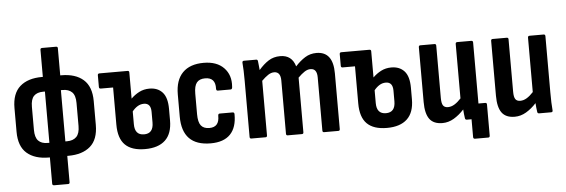

<svg xmlns="http://www.w3.org/2000/svg" viewBox="-53 -854 3561 1209"><g transform="rotate(-5 1727.5 -249.0)"><path d="M227 8Q138 8 88 -35.5Q38 -79 38 -171V-321Q38 -413 88 -457Q138 -501 227 -501H233V-673Q233 -683 245 -683H332Q343 -683 343 -673V-501H350Q439 -501 489 -457Q539 -413 539 -321V-171Q539 -79 489 -35.5Q439 8 350 8H343V174Q343 185 333 185H245Q233 185 233 174V8ZM227 -84H238V-408H227Q188 -408 168 -387.5Q148 -367 148 -319V-174Q148 -126 168 -105Q188 -84 227 -84ZM350 -408H339V-84H350Q388 -84 409 -105Q430 -126 430 -174V-319Q430 -367 409 -387.5Q388 -408 350 -408Z M835 8Q751 8 709.5 -33Q668 -74 668 -161V-396H590Q579 -396 579 -407V-481Q579 -492 590 -492H768Q778 -492 778 -481V-316Q801 -339 830 -354Q859 -369 895 -369Q947 -369 977 -336Q1007 -303 1007 -231V-158Q1007 -75 963 -33.5Q919 8 835 8ZM778 -154Q778 -85 837 -85Q896 -85 896 -155V-222Q896 -277 852 -277Q830 -277 811.5 -265.5Q793 -254 778 -235Z M1250 8Q1070 8 1070 -177V-317Q1070 -407 1116 -454Q1162 -501 1249 -501Q1332 -501 1376.5 -455Q1421 -409 1415 -336Q1415 -319 1404 -319H1323Q1313 -319 1313 -332Q1316 -403 1250 -403Q1214 -403 1197 -382Q1180 -361 1180 -312V-182Q1180 -132 1197 -110.5Q1214 -89 1250 -89Q1313 -89 1312 -160Q1312 -174 1322 -174H1404Q1415 -174 1415 -162Q1416 -79 1374.5 -35.5Q1333 8 1250 8Z M1507 0Q1497 0 1497 -11V-367Q1497 -401 1496 -429.5Q1495 -458 1493 -479Q1492 -492 1503 -492H1581Q1589 -492 1591 -483Q1592 -470 1594 -455.5Q1596 -441 1597 -425Q1627 -460 1659 -480.5Q1691 -501 1733 -501Q1807 -501 1828 -428Q1858 -461 1890 -481Q1922 -501 1962 -501Q2067 -501 2067 -363V-11Q2067 0 2057 0H1967Q1957 0 1957 -11V-347Q1957 -403 1916 -403Q1897 -403 1878 -390.5Q1859 -378 1837 -356V-11Q1837 0 1827 0H1737Q1727 0 1727 -11V-347Q1727 -403 1686 -403Q1667 -403 1648 -390.5Q1629 -378 1607 -356V-11Q1607 0 1597 0Z M2364 8Q2280 8 2238.5 -33Q2197 -74 2197 -161V-396H2119Q2108 -396 2108 -407V-481Q2108 -492 2119 -492H2297Q2307 -492 2307 -481V-316Q2330 -339 2359 -354Q2388 -369 2424 -369Q2476 -369 2506 -336Q2536 -303 2536 -231V-158Q2536 -75 2492 -33.5Q2448 8 2364 8ZM2307 -154Q2307 -85 2366 -85Q2425 -85 2425 -155V-222Q2425 -277 2381 -277Q2359 -277 2340.5 -265.5Q2322 -254 2307 -235Z M2715 8Q2659 8 2633.5 -26.5Q2608 -61 2608 -134V-481Q2608 -492 2618 -492H2708Q2718 -492 2718 -481V-150Q2718 -116 2727.5 -102.5Q2737 -89 2758 -89Q2779 -89 2799.5 -101.5Q2820 -114 2841 -137V-481Q2841 -492 2852 -492H2940Q2951 -492 2951 -481V-125Q2951 -108 2951 -95H2994Q3004 -95 3004 -84V112Q3004 124 2994 124H2910Q2899 124 2899 112V0H2870Q2859 0 2858 -10Q2854 -36 2852 -66Q2822 -33 2787.5 -12.5Q2753 8 2715 8Z M3172 8Q3116 8 3090.5 -26.5Q3065 -61 3065 -134V-481Q3065 -492 3075 -492H3165Q3175 -492 3175 -481V-150Q3175 -116 3184.5 -102.5Q3194 -89 3215 -89Q3236 -89 3256.5 -101.5Q3277 -114 3298 -137V-481Q3298 -492 3309 -492H3397Q3408 -492 3408 -481V-125Q3408 -90 3409 -62Q3410 -34 3412 -13Q3414 0 3402 0H3327Q3316 0 3315 -10Q3311 -36 3309 -66Q3279 -33 3244.5 -12.5Q3210 8 3172 8Z"/></g></svg>

Font: Sofia Sans Condensed
Style: Bold
Weight: 700
Designer: Botio Nikoltchev, Ani Petrova
Foundry: lettersoup
Version: Version 4.101; ttfautohint (v1.8.4.7-5d5b)